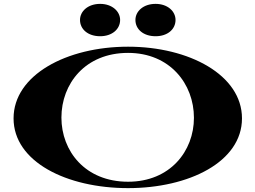

<svg xmlns="http://www.w3.org/2000/svg" viewBox="-20 -956 1318 991"><path d="M641 15C956 15 1229 -121 1229 -345C1229 -569 956 -715 641 -715C324 -715 50 -569 50 -345C50 -121 324 15 641 15ZM641 -18C420 -18 297 -176 297 -349C297 -524 420 -683 641 -683C857 -683 981 -523 981 -348C981 -176 858 -18 641 -18ZM497 -769C558 -769 600 -805 600 -853C600 -898 558 -936 497 -936C434 -936 393 -898 393 -853C393 -805 434 -769 497 -769ZM783 -769C845 -769 886 -805 886 -853C886 -898 845 -936 783 -936C720 -936 679 -898 679 -853C679 -805 720 -769 783 -769Z"/></svg>

Font: Sprat Extended
Style: Bold
Weight: 700
Width: 9
Designer: Ethan Nakache
Foundry: Collletttivo
Version: Version 2.000;Glyphs 3.2 (3217)